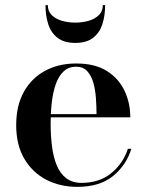

<svg xmlns="http://www.w3.org/2000/svg" viewBox="-20 -717 570 747"><path d="M281 10Q213 10 159.2 -18.2Q105.5 -46.5 74.2 -100Q43 -153.5 43 -230Q43 -306.5 73 -360Q103 -413.5 155.8 -441.8Q208.5 -470 276.5 -470Q350.5 -470 396.8 -440.2Q443 -410.5 465 -362.8Q487 -315 487 -260.5H110V-273H355.5Q355.5 -302.5 353.2 -334.8Q351 -367 343.2 -394.8Q335.5 -422.5 319.5 -440Q303.5 -457.5 276.5 -457.5Q247 -457.5 227.5 -439.2Q208 -421 197 -389.5Q186 -358 181.5 -318.5Q177 -279 177 -236Q177 -190 182.2 -148.2Q187.5 -106.5 200.5 -74.5Q213.5 -42.5 237.2 -24Q261 -5.5 297.5 -5.5Q366.5 -5.5 412.8 -43.2Q459 -81 477.5 -138H491Q471.5 -74.5 419.8 -32.2Q368 10 281 10ZM273 -550Q229.5 -550 204 -569.8Q178.5 -589.5 167.8 -622.8Q157 -656 157 -697H166Q166 -673 181.5 -658Q197 -643 221.5 -636Q246 -629 273 -629Q300 -629 324.5 -636Q349 -643 364.5 -658Q380 -673 380 -697H389Q389 -656 378.2 -622.8Q367.5 -589.5 342 -569.8Q316.5 -550 273 -550Z"/></svg>

Font: Bodoni Moda 18pt SemiBold
Style: Regular
Weight: 600
Designer: Owen Earl
Foundry: indestructible type
Version: Version 2.005